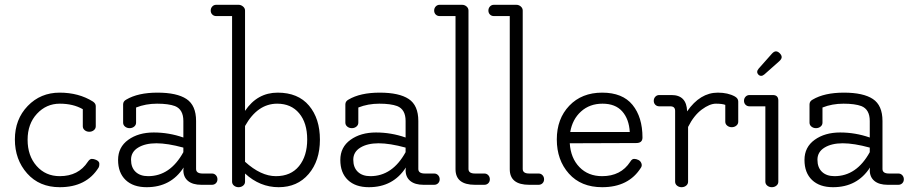

<svg xmlns="http://www.w3.org/2000/svg" viewBox="-20 -770 3786 800"><path d="M346 -96Q354 -108 362.5 -108Q371 -108 380 -104Q394 -98 394 -87.5Q394 -77 391 -72Q340 10 229 10Q144 10 93 -47.5Q42 -105 42 -189Q42 -273 95.5 -328.5Q149 -384 228.5 -384Q308 -384 367 -347Q379 -339 379 -328V-244Q379 -234 371 -227.5Q363 -221 352 -221Q341 -221 333 -227.5Q325 -234 325 -244V-315Q285 -338 229 -338Q173 -338 134 -296Q95 -254 95 -187.5Q95 -121 132.5 -78.5Q170 -36 229 -36Q307 -36 346 -96Z M744 -155Q678 -173 631.5 -173Q585 -173 555.5 -155Q526 -137 526 -104.5Q526 -72 545 -54Q564 -36 597 -36Q689 -36 744 -136ZM824 -47H863Q873 -47 879.5 -40Q886 -33 886 -23Q886 -13 879.5 -6.5Q873 0 863 0H819Q783 0 763.5 -16Q744 -32 744 -61Q744 -66 745 -72Q692 10 591 10Q535 10 503.5 -20Q472 -50 472 -103.5Q472 -157 514.5 -187.5Q557 -218 620.5 -218Q684 -218 744 -197V-266Q744 -314 709 -328Q682 -338 634.5 -338Q587 -338 547 -322V-259Q547 -249 539 -242.5Q531 -236 520 -236Q509 -236 501 -242.5Q493 -249 493 -259V-335Q493 -348 506 -355Q555 -384 636 -384Q717 -384 757 -357.5Q797 -331 797 -266V-66Q797 -47 824 -47Z M1001 -96Q1067 -36 1129.5 -36Q1192 -36 1226 -78Q1260 -120 1260 -189Q1260 -258 1226.5 -298Q1193 -338 1135 -338Q1053 -338 1001 -245ZM947 -703H881Q871 -703 864.5 -709.5Q858 -716 858 -726Q858 -736 864.5 -743Q871 -750 881 -750H974Q984 -750 992.5 -743Q1001 -736 1001 -726V-308Q1052 -384 1137 -384Q1222 -384 1267.5 -330Q1313 -276 1313 -188Q1313 -100 1266 -45Q1219 10 1141 10Q1063 10 1001 -47V-13Q1001 -3 993 3.5Q985 10 974 10Q963 10 955 3.5Q947 -3 947 -13Z M1670 -155Q1604 -173 1557.5 -173Q1511 -173 1481.5 -155Q1452 -137 1452 -104.5Q1452 -72 1471 -54Q1490 -36 1523 -36Q1615 -36 1670 -136ZM1750 -47H1789Q1799 -47 1805.5 -40Q1812 -33 1812 -23Q1812 -13 1805.5 -6.5Q1799 0 1789 0H1745Q1709 0 1689.5 -16Q1670 -32 1670 -61Q1670 -66 1671 -72Q1618 10 1517 10Q1461 10 1429.5 -20Q1398 -50 1398 -103.5Q1398 -157 1440.5 -187.5Q1483 -218 1546.5 -218Q1610 -218 1670 -197V-266Q1670 -314 1635 -328Q1608 -338 1560.5 -338Q1513 -338 1473 -322V-259Q1473 -249 1465 -242.5Q1457 -236 1446 -236Q1435 -236 1427 -242.5Q1419 -249 1419 -259V-335Q1419 -348 1432 -355Q1481 -384 1562 -384Q1643 -384 1683 -357.5Q1723 -331 1723 -266V-66Q1723 -47 1750 -47Z M1959 -47H1998Q2008 -47 2014.5 -40Q2021 -33 2021 -23Q2021 -13 2014.5 -6.5Q2008 0 1998 0H1959Q1878 0 1878 -65V-703H1812Q1802 -703 1795.5 -709.5Q1789 -716 1789 -726Q1789 -736 1795.5 -743Q1802 -750 1812 -750H1905Q1916 -750 1924 -743Q1932 -736 1932 -726V-66Q1932 -47 1959 -47Z M2185 -47H2224Q2234 -47 2240.5 -40Q2247 -33 2247 -23Q2247 -13 2240.5 -6.5Q2234 0 2224 0H2185Q2104 0 2104 -65V-703H2038Q2028 -703 2021.5 -709.5Q2015 -716 2015 -726Q2015 -736 2021.5 -743Q2028 -750 2038 -750H2131Q2142 -750 2150 -743Q2158 -736 2158 -726V-66Q2158 -47 2185 -47Z M2356 -220H2604Q2601 -274 2572.5 -306Q2544 -338 2490.5 -338Q2437 -338 2401 -305.5Q2365 -273 2356 -220ZM2606 -96Q2613 -108 2622 -108Q2631 -108 2640 -103.5Q2649 -99 2652.5 -89.5Q2656 -80 2651 -72Q2600 10 2489 10Q2401 10 2350.5 -46.5Q2300 -103 2300 -189Q2300 -275 2352 -329.5Q2404 -384 2489 -384Q2574 -384 2615.5 -333Q2657 -282 2657 -197Q2657 -174 2631 -174L2354 -173Q2358 -111 2394.5 -73.5Q2431 -36 2489 -36Q2567 -36 2606 -96Z M2727 -374H2778Q2841 -374 2843 -306Q2897 -384 2971 -384Q3013 -384 3042 -368Q3056 -360 3056 -347V-263Q3056 -253 3048 -246.5Q3040 -240 3029 -240Q3018 -240 3010 -246.5Q3002 -253 3002 -263V-333Q2989 -338 2963 -338Q2937 -338 2904 -313.5Q2871 -289 2847 -241V-13Q2847 -3 2839 3.5Q2831 10 2820 10Q2809 10 2801 3.5Q2793 -3 2793 -13V-308Q2793 -327 2773 -327H2727Q2717 -327 2710.5 -333.5Q2704 -340 2704 -350Q2704 -360 2710.5 -367Q2717 -374 2727 -374Z M3223 -13Q3223 -3 3215 3.5Q3207 10 3196 10Q3185 10 3177 3.5Q3169 -3 3169 -13V-327H3103Q3093 -327 3086.5 -333.5Q3080 -340 3080 -350Q3080 -360 3086.5 -367Q3093 -374 3103 -374H3200Q3223 -374 3223 -351ZM3196 -546Q3205 -556 3213 -556Q3221 -556 3229 -548Q3237 -540 3237 -532Q3237 -524 3227 -515L3165 -460Q3158 -454 3151.5 -454Q3145 -454 3140 -459Q3135 -464 3135 -470.5Q3135 -477 3141 -484Z M3604 -155Q3538 -173 3491.5 -173Q3445 -173 3415.5 -155Q3386 -137 3386 -104.5Q3386 -72 3405 -54Q3424 -36 3457 -36Q3549 -36 3604 -136ZM3684 -47H3723Q3733 -47 3739.5 -40Q3746 -33 3746 -23Q3746 -13 3739.5 -6.5Q3733 0 3723 0H3679Q3643 0 3623.5 -16Q3604 -32 3604 -61Q3604 -66 3605 -72Q3552 10 3451 10Q3395 10 3363.5 -20Q3332 -50 3332 -103.5Q3332 -157 3374.5 -187.5Q3417 -218 3480.5 -218Q3544 -218 3604 -197V-266Q3604 -314 3569 -328Q3542 -338 3494.5 -338Q3447 -338 3407 -322V-259Q3407 -249 3399 -242.5Q3391 -236 3380 -236Q3369 -236 3361 -242.5Q3353 -249 3353 -259V-335Q3353 -348 3366 -355Q3415 -384 3496 -384Q3577 -384 3617 -357.5Q3657 -331 3657 -266V-66Q3657 -47 3684 -47Z"/></svg>

Font: Flamenco
Style: Regular
Weight: 400
Designer: Luciano Vergara
Foundry: Luciano Vergara
Version: Version 1.002